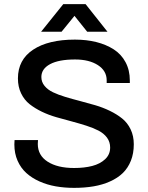

<svg xmlns="http://www.w3.org/2000/svg" viewBox="-20 -888 710 920"><path d="M176.8 -735.8 283.2 -868.2H390.1L495.1 -735.8H397.9L336.9 -812L274.9 -735.8ZM335 12.2Q288.6 12.2 247.1 4.9Q205.6 -2.4 168.9 -18.8Q132.3 -35.2 106 -59.1Q79.6 -83 64.2 -117.9Q48.8 -152.8 48.8 -195.8Q48.8 -200.2 49.3 -207Q49.8 -213.9 49.8 -216.8H162.1Q162.1 -214.8 161.6 -207.8Q161.1 -200.7 161.1 -198.2Q161.1 -143.6 208.3 -113.3Q255.4 -83 335 -83Q384.3 -83 421.9 -92.8Q459.5 -102.5 483.6 -125Q507.8 -147.5 507.8 -181.2Q507.8 -208 492.7 -228.5Q477.5 -249 451.9 -262.2Q426.3 -275.4 393.3 -285.9Q360.4 -296.4 323.7 -306.2Q287.1 -315.9 250.2 -326.4Q213.4 -336.9 180.4 -352.8Q147.5 -368.7 121.8 -388.9Q96.2 -409.2 81.1 -440.7Q65.9 -472.2 65.9 -512.2Q65.9 -601.6 138.7 -649.9Q211.4 -698.2 338.9 -698.2Q394.5 -698.2 441.4 -686.5Q488.3 -674.8 524.7 -651.6Q561 -628.4 581.5 -590.1Q602.1 -551.8 602.1 -502V-490.2H491.2V-502.9Q491.2 -548.8 449.2 -575.9Q407.2 -603 339.8 -603Q261.7 -603 220 -580.6Q178.2 -558.1 178.2 -519Q178.2 -495.1 193.4 -476.6Q208.5 -458 234.1 -445.8Q259.8 -433.6 293 -423.6Q326.2 -413.6 363 -404.1Q399.9 -394.5 436.5 -383.8Q473.1 -373 506.3 -356.9Q539.6 -340.8 565.2 -320.3Q590.8 -299.8 606 -268.1Q621.1 -236.3 621.1 -196.8Q621.1 -152.8 607.2 -117.9Q593.3 -83 568.4 -58.8Q543.5 -34.7 507.3 -18.6Q471.2 -2.4 428.5 4.9Q385.7 12.2 335 12.2Z"/></svg>

Font: Archivo Medium
Style: Regular
Weight: 500
Designer: Hector Gatti
Foundry: Omnibus-Type
Version: Version 2.001